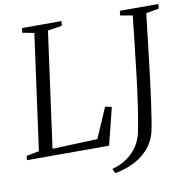

<svg xmlns="http://www.w3.org/2000/svg" viewBox="-103 -836 1077 1089"><g transform="rotate(-10 436.0 -292.0)"><path d="M-7.5 0 -5 -24.5 68 -38.5 159 -703.5 91.5 -716.5 95 -743H322L319.5 -716.5L237.5 -703.5L146.5 -38.5L406.5 -48.5L481.5 -221.5L519 -214L465.5 0ZM473 159.5 461 133Q511.5 119.5 548.5 93Q585.5 66.5 608.5 31Q631.5 -4.5 639.5 -44Q652 -103.5 663.8 -183.8Q675.5 -264 686.5 -353.8Q697.5 -443.5 707.2 -533.8Q717 -624 726 -704L655 -716.5L658.5 -743H880.5L877.5 -716.5L803.5 -704Q792.5 -606 782 -516.2Q771.5 -426.5 762 -348.2Q752.5 -270 743.8 -207.5Q735 -145 728 -101.5Q721 -58 716 -37Q700 25 661.8 65.2Q623.5 105.5 573.5 128.2Q523.5 151 473 159.5Z"/></g></svg>

Font: Merriweather 96pt Light
Style: Italic
Weight: 300
Italic angle: -7.8°
Version: Version 2.101